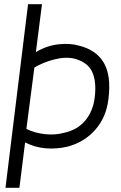

<svg xmlns="http://www.w3.org/2000/svg" viewBox="-20 -720 574 910"><path d="M6 170 113 -700H179L150 -473Q202 -504 257 -510Q312 -516 353 -504Q436 -484 472 -422.5Q508 -361 494 -251Q484 -165 432 -105.5Q380 -46 300 -25Q250 -13 198 -17Q146 -21 99 -45L72 170ZM285 -91Q346 -104 383.5 -148Q421 -192 429 -259Q438 -333 417 -379Q396 -425 333 -442Q289 -452 236 -438Q183 -424 143 -400L105 -109Q146 -89 194.5 -84Q243 -79 285 -91Z"/></svg>

Font: Kulim Park Light
Style: Italic
Weight: 300
Italic angle: -8°
Designer: Noponies / Dale Sattler
Foundry: Noponies
Version: Version 1.000; ttfautohint (v1.8.3)